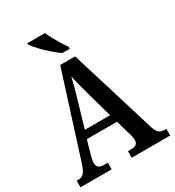

<svg xmlns="http://www.w3.org/2000/svg" viewBox="-217 -1056 1074 1181"><g transform="rotate(-30 320.0 -465.5)"><path d="M3 0V-47H15Q38 -47 53 -61.5Q68 -76 83 -122L271 -714H377L565 -101Q575 -70 590 -58.5Q605 -47 631 -47H640V0H367V-47H393Q438 -47 438 -85Q438 -96 435 -110.5Q432 -125 428 -137L399 -237H185L159 -147Q156 -135 152 -118.5Q148 -102 148 -89Q148 -69 159 -58Q170 -47 195 -47H224V0ZM203 -293H382L330 -480Q319 -520 310 -554.5Q301 -589 295 -620Q281 -558 260 -488ZM319 -771Q293 -789 260.5 -817.5Q228 -846 201 -875Q174 -904 163 -921V-931H288Q297 -909 312 -882Q327 -855 343 -829Q359 -803 372 -784V-771Z"/></g></svg>

Font: Noto Serif Hebrew Condensed SemiBold
Style: Regular
Weight: 600
Width: 3
Designer: Monotype Design Team
Foundry: Monotype Imaging Inc.
Version: Version 2.004; ttfautohint (v1.8.4.7-5d5b)